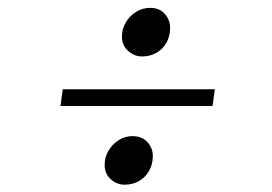

<svg xmlns="http://www.w3.org/2000/svg" viewBox="-20 -536 709 500"><path d="M143.5 -303.5H539.5L533.5 -260H137.5ZM252.5 -106.5Q252.5 -126.5 262.5 -143.5Q272.5 -160.5 289 -171Q305.5 -181.5 325 -181.5Q349.5 -181.5 363.8 -166Q378 -150.5 378 -129.5Q378 -108.5 368.5 -91.5Q359 -74.5 342.5 -64.8Q326 -55 304 -55Q284.5 -55 268.5 -69.2Q252.5 -83.5 252.5 -106.5ZM349.5 -389Q330 -389 313.8 -403.2Q297.5 -417.5 297.5 -440.5Q297.5 -460.5 307.5 -477.5Q317.5 -494.5 334.2 -505Q351 -515.5 371 -515.5Q395.5 -515.5 409.2 -499.8Q423 -484 423 -463.5Q423 -442.5 413.8 -425.5Q404.5 -408.5 388 -398.8Q371.5 -389 349.5 -389Z"/></svg>

Font: Merriweather 144pt Light
Style: Italic
Weight: 300
Italic angle: -7.8°
Version: Version 2.101